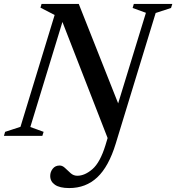

<svg xmlns="http://www.w3.org/2000/svg" viewBox="-42 -690 895 975"><path d="M545.5 40Q510 156 452 210.5Q394 265 309.5 265Q261 265 237 248.2Q213 231.5 213 203.5Q213 183 225.8 166.8Q238.5 150.5 261 150.5Q275.5 150.5 288.8 163.5Q302 176.5 316.8 189.5Q331.5 202.5 350.5 202.5Q388.5 202.5 427.5 168.8Q466.5 135 493.5 47.5L504.5 11L275 -578.5L112 -45L179.5 -20.5L173 0H-22L-16 -20.5L62 -46L235.5 -614L163.5 -651L169 -670H358L558 -165L699 -625L631.5 -649.5L637.5 -670H833L826.5 -649.5L748.5 -624Z"/></svg>

Font: Newsreader Text SemiBold
Style: Italic
Weight: 600
Italic angle: -17°
Designer: Hugues Gentile
Foundry: Production Type
Version: Version 1.001